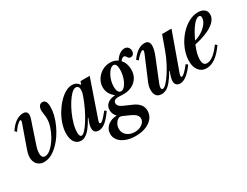

<svg xmlns="http://www.w3.org/2000/svg" viewBox="-77 -1159 2542 1976"><g transform="rotate(-30 1193.5 -171.0)"><path d="M147.5 10.5Q113.5 10.5 83.8 -10.2Q54 -31 44 -75.2Q34 -119.5 58 -189.5L150.5 -451Q163 -486 148.5 -486Q140 -486 123.8 -472.8Q107.5 -459.5 90.2 -439.5Q73 -419.5 61 -398.5L40.5 -418Q73.5 -470.5 117.2 -502.5Q161 -534.5 207.5 -534.5Q259.5 -534.5 259.5 -484.5Q259.5 -465.5 249.5 -437Q239.5 -408.5 225.5 -367L160.5 -172Q149 -138 146.5 -107Q144 -76 153.2 -56.2Q162.5 -36.5 187 -36.5Q223.5 -36.5 264.5 -76.5Q305.5 -116.5 338 -174Q363.5 -219.5 379.8 -269.8Q396 -320 396 -363Q396 -390 391.2 -417Q386.5 -444 386.5 -465Q386.5 -496 400.5 -515.2Q414.5 -534.5 439 -534.5Q461 -534.5 474.2 -515.2Q487.5 -496 487.5 -448.5Q487.5 -404.5 474.8 -353.2Q462 -302 438.2 -249.8Q414.5 -197.5 382.5 -150.5Q335.5 -82 274.8 -35.8Q214 10.5 147.5 10.5Z M590 10.5Q542.5 10.5 515.5 -26.2Q488.5 -63 488.5 -127Q488.5 -180.5 506.5 -237.5Q524.5 -294.5 555.8 -347.5Q587 -400.5 626 -442.8Q665 -485 707.2 -509.8Q749.5 -534.5 790 -534.5Q843 -534.5 874 -488L887.5 -524.5H996.5L843.5 -81Q831.5 -46.5 850.5 -46.5Q862.5 -46.5 883 -66.2Q903.5 -86 947.5 -140L968 -124.5Q918 -53.5 878 -21.5Q838 10.5 799 10.5Q739 10.5 739 -50.5Q739 -71.5 746 -96Q753 -120.5 769 -157.5L764 -159.5Q713.5 -69 672.5 -29.2Q631.5 10.5 590 10.5ZM618 -32.5Q635 -32.5 661.5 -61Q688 -89.5 718.2 -137.5Q748.5 -185.5 778 -245.5Q807.5 -305.5 830 -368.5Q841.5 -399.5 844.8 -415.8Q848 -432 848 -445Q848 -493 810 -493Q787 -493 758.2 -465Q729.5 -437 700.5 -391.2Q671.5 -345.5 647 -291Q622.5 -236.5 607.8 -182.5Q593 -128.5 593 -85Q593 -32.5 618 -32.5Z M1100 249.5Q1036.5 249.5 987 231Q937.5 212.5 908.8 179Q880 145.5 880 100.5Q880 61.5 900.8 32Q921.5 2.5 956 -14.2Q990.5 -31 1033 -31.5Q997 -67 997 -115Q997 -162 1029.8 -189.5Q1062.5 -217 1117.5 -220L1119.5 -224.5Q1053 -276 1053 -354Q1053 -402 1078.5 -444Q1104 -486 1147.2 -512Q1190.5 -538 1244 -538Q1294.5 -538 1332.5 -511.5Q1359 -552.5 1388.5 -571.8Q1418 -591 1445.5 -591Q1471 -591 1487 -573.8Q1503 -556.5 1503 -530Q1503 -508.5 1491.2 -493.5Q1479.5 -478.5 1460 -478.5Q1442 -478.5 1433.5 -489.2Q1425 -500 1418.2 -510.8Q1411.5 -521.5 1398.5 -521.5Q1378 -521.5 1356 -490.5Q1400 -442.5 1400 -367Q1400 -313 1375.2 -272.2Q1350.5 -231.5 1306.5 -209Q1262.5 -186.5 1205.5 -186.5Q1188.5 -186.5 1175 -187.5Q1161.5 -188.5 1151 -188.5Q1083.5 -191.5 1083.5 -145.5Q1083.5 -129.5 1095 -115.2Q1106.5 -101 1138 -86.5L1237 -43Q1282.5 -23 1307.8 8.5Q1333 40 1333 83.5Q1333 132 1303.5 169.5Q1274 207 1221.5 228.2Q1169 249.5 1100 249.5ZM1197 -225Q1223.5 -225 1246.8 -254.8Q1270 -284.5 1284.8 -330.8Q1299.5 -377 1299.5 -426.5Q1299.5 -498 1262 -498Q1243.5 -498 1224.5 -481Q1205.5 -464 1189.5 -435.8Q1173.5 -407.5 1164 -373.2Q1154.5 -339 1154.5 -304Q1154.5 -266.5 1165.5 -245.8Q1176.5 -225 1197 -225ZM1111.5 209Q1164 209 1199.5 182.5Q1235 156 1235 119Q1235 93.5 1215.2 73.5Q1195.5 53.5 1160 37.5L1088 5.5Q1066 -4 1056.5 -4Q1039.5 -4 1022.5 10.5Q1005.5 25 994 48.2Q982.5 71.5 982.5 98.5Q982.5 149 1020 179Q1057.5 209 1111.5 209Z M1766 10Q1738 10 1722.2 -6Q1706.5 -22 1706.5 -50.5Q1706.5 -84 1735.5 -157.5L1730.5 -159Q1692.5 -95 1662.8 -58.2Q1633 -21.5 1605.2 -6Q1577.5 9.5 1545.5 9.5Q1466 9.5 1466 -83.5Q1466 -124.5 1484.5 -168L1599 -439Q1607.5 -459.5 1607.5 -472Q1607.5 -481.5 1599.5 -481.5Q1586 -481.5 1560.2 -459.5Q1534.5 -437.5 1513.5 -409L1492.5 -428.5Q1568.5 -534.5 1650.5 -534.5Q1709.5 -534.5 1709.5 -472Q1709.5 -427 1680 -355L1576.5 -98.5Q1565.5 -71.5 1565.5 -54Q1565.5 -32 1582 -32Q1599.5 -32 1627.2 -61Q1655 -90 1686.5 -137.8Q1718 -185.5 1747 -242.8Q1776 -300 1796.5 -356.5L1857 -524.5H1968.5L1812.5 -89.5Q1804 -66.5 1804 -54Q1804 -42.5 1814.5 -42.5Q1839.5 -42.5 1911.5 -135L1932.5 -118.5Q1841 10 1766 10Z M2080 10.5Q2024 10.5 1990.5 -30.2Q1957 -71 1957 -139.5Q1957 -197 1975.5 -254Q1994 -311 2026.5 -361.5Q2059 -412 2101 -451Q2143 -490 2190.5 -512.2Q2238 -534.5 2286.5 -534.5Q2334 -534.5 2360.5 -512.8Q2387 -491 2387 -453Q2387 -390 2312.2 -339.5Q2237.5 -289 2100 -260Q2060.5 -167 2060.5 -102Q2060.5 -32.5 2108.5 -32.5Q2181.5 -32.5 2273.5 -159.5L2293.5 -142Q2188.5 10.5 2080 10.5ZM2117 -296Q2164 -308 2205.5 -335.5Q2247 -363 2272.5 -397.8Q2298 -432.5 2298 -465.5Q2298 -493.5 2275.5 -493.5Q2244 -493.5 2206 -446.8Q2168 -400 2133.5 -329.5Z"/></g></svg>

Font: Libre Caslon Condensed SemiBold Italic
Style: Regular
Weight: 600
Italic angle: -22.583°
Designer: Pablo Impallari, Rodrigo Fuenzalida, Katja Schimmel, Ertekin Erdin
Foundry: Pablo Impallari, Rodrigo Fuenzalida
Version: Version 2.000; ttfautohint (v1.8.4.7-5d5b);gftools[0.9.33]